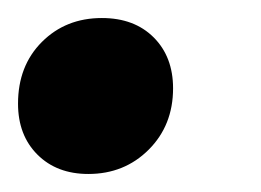

<svg xmlns="http://www.w3.org/2000/svg" viewBox="-20 -185 289 213"><path d="M172 -87Q172 -46 145 -19Q118 8 78 8Q43 8 21.5 -13.5Q0 -35 0 -70Q0 -112 26.5 -138.5Q53 -165 93 -165Q129 -165 150.5 -143.5Q172 -122 172 -87Z"/></svg>

Font: Gontserrat
Style: Bold Italic
Weight: 700
Italic angle: -11.3°
Designer: Julieta Ulanovsky
Foundry: Julieta Ulanovsky
Version: Version 6.001